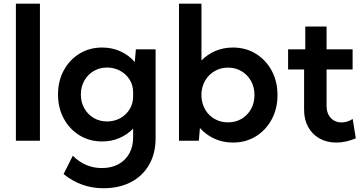

<svg xmlns="http://www.w3.org/2000/svg" viewBox="-20 -752 1946 1026"><path d="M193.4 0H64.9V-732.4H193.4Z M525.9 3.9Q458 3.9 404.8 -28.8Q351.6 -61.5 320.8 -118.4Q290 -175.3 290 -247.1Q290 -319.3 320.8 -376Q351.6 -432.6 404.8 -465.3Q458 -498 525.9 -498Q579.1 -498 624 -477.5Q668.9 -457 700.2 -420.4L706.1 -488.3H811.5V-13.2Q811.5 67.9 777.1 127.9Q742.7 188 680.2 220.9Q617.7 253.9 532.2 253.9Q413.6 253.9 319.8 178.2L369.1 80.1Q434.6 146 524.4 146Q575.2 146 612.5 125.7Q649.9 105.5 670.7 68.6Q691.4 31.7 691.4 -17.6V-64.5Q660.2 -32.2 617.7 -14.2Q575.2 3.9 525.9 3.9ZM552.2 -103Q590.8 -103 622.3 -120.4Q653.8 -137.7 672.6 -168Q691.4 -198.2 691.4 -236.8V-258.3Q691.4 -296.9 672.6 -326.7Q653.8 -356.4 622.1 -373.8Q590.3 -391.1 552.2 -391.1Q512.2 -391.1 480.5 -372.3Q448.7 -353.5 430.4 -320.8Q412.1 -288.1 412.1 -247.1Q412.1 -206.1 430.4 -173.3Q448.7 -140.6 480.5 -121.8Q512.2 -103 552.2 -103Z M1042.5 0H936.5V-732.4H1056.6V-429.2Q1088.9 -461.9 1131.6 -480Q1174.3 -498 1224.6 -498Q1293.5 -498 1347.2 -464.8Q1400.9 -431.6 1431.9 -374.3Q1462.9 -316.9 1462.9 -244.1Q1462.9 -171.4 1431.9 -114Q1400.9 -56.6 1347.2 -23.4Q1293.5 9.8 1224.6 9.8Q1170.9 9.8 1125.7 -11Q1080.6 -31.7 1048.3 -67.9ZM1198.2 -98.1Q1239.3 -98.1 1271.2 -117.2Q1303.2 -136.2 1321.5 -169.2Q1339.8 -202.1 1339.8 -244.1Q1339.8 -286.1 1321.5 -319.1Q1303.2 -352.1 1271.2 -371.3Q1239.3 -390.6 1198.2 -390.6Q1159.7 -390.6 1128.7 -373Q1097.7 -355.5 1078.6 -325.2Q1059.6 -294.9 1056.6 -256.3V-232.9Q1059.6 -193.8 1078.4 -163.3Q1097.2 -132.8 1128.4 -115.5Q1159.7 -98.1 1198.2 -98.1Z M1881.3 -12.7Q1827.6 9.8 1777.3 9.8Q1726.1 9.8 1687.3 -12.2Q1648.4 -34.2 1626.7 -73.5Q1605 -112.8 1605 -165V-380.9H1519.5V-488.3H1611.3V-610.4H1725.1V-488.3H1864.3V-380.9H1725.1V-187Q1725.1 -145.5 1747.8 -121.6Q1770.5 -97.7 1804.7 -97.7Q1835 -97.7 1864.7 -116.2Z"/></svg>

Font: Kumbh Sans SemiBold
Style: Regular
Weight: 600
Version: Version 1.005